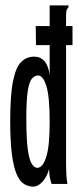

<svg xmlns="http://www.w3.org/2000/svg" viewBox="-20 -685 290 715"><path d="M104 10Q86 10 70 0.5Q54 -9 42.5 -35Q31 -61 24.5 -109Q18 -157 18 -233Q18 -331 28.5 -383Q39 -435 59 -454.5Q79 -474 107 -474Q156 -474 165 -405V-665H235V-658Q229 -652 227.5 -645Q226 -638 226 -621V-71Q226 -53 227 -35.5Q228 -18 231 0H172Q168 -12 165.5 -25Q163 -38 163 -56Q155 -27 138.5 -8.5Q122 10 104 10ZM119 -60Q139 -60 152 -100Q165 -140 165 -231Q165 -326 152.5 -365Q140 -404 122 -404Q108 -404 98 -391Q88 -378 83 -343.5Q78 -309 78 -244Q78 -168 83.5 -128.5Q89 -89 98.5 -74.5Q108 -60 119 -60ZM114 -517 113 -588H250V-517Z"/></svg>

Font: Inconsolata UltraCondensed SemiBold
Style: Regular
Weight: 600
Width: 1
Monospace: yes
Designer: Raph Levien, Cyreal, Brenton Simpson
Foundry: Raph Levien, Cyreal, Google
Version: Version 3.001; ttfautohint (v1.8.2.53-6de2)